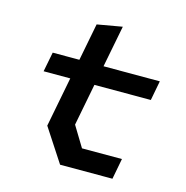

<svg xmlns="http://www.w3.org/2000/svg" viewBox="-99 -752 818 845"><g transform="rotate(15 310.0 -329.0)"><path d="M248.5 0H487L505 -94.5H323L266.5 -187.5L303.5 -378.5H560.5L577.5 -468H321L358 -658L244 -638L211 -468H89.5L72 -378.5H193.5L149.5 -151.5Z"/></g></svg>

Font: Monaspace Krypton Medium
Style: Italic
Weight: 500
Italic angle: -11°
Designer: Riley Cran & the Lettermatic Team
Foundry: Lettermatic
Version: Version 1.101 (Monaspace Krypton)